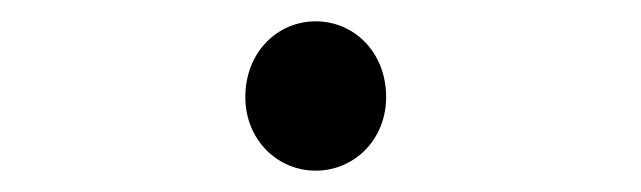

<svg xmlns="http://www.w3.org/2000/svg" viewBox="-20 -454 601 180"><path d="M276 -294C312 -294 342 -323 342 -363C342 -405 312 -434 276 -434C240 -434 210 -405 210 -363C210 -323 240 -294 276 -294Z"/></svg>

Font: Noto Sans CJK JP Regular
Style: Regular
Weight: 400
Designer: Ryoko NISHIZUKA (kana & ideographs); Paul D. Hunt (Latin, Greek & Cyrillic); Wenlong ZHANG (bopomofo); Sandoll Communica
Foundry: Adobe Systems Incorporated
Version: Version 1.001;PS 1.001;hotconv 1.0.78;makeotf.lib2.5.61930